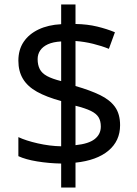

<svg xmlns="http://www.w3.org/2000/svg" viewBox="-20 -779 612 857"><path d="M253 -49Q198 -50 146 -58.5Q94 -67 62 -82V-167Q96 -151 149 -139Q202 -127 253 -126V-328Q187 -346 145 -369.5Q103 -393 82.5 -427Q62 -461 62 -508Q62 -557 85.5 -592Q109 -627 152 -647.5Q195 -668 253 -671V-759H317V-672Q370 -671 413.5 -660.5Q457 -650 493 -635L466 -561Q434 -574 395.5 -583.5Q357 -593 317 -596V-395Q383 -376 427 -354.5Q471 -333 493.5 -301.5Q516 -270 516 -220Q516 -150 464 -106.5Q412 -63 317 -53V58H253ZM317 -131Q376 -137 403 -158.5Q430 -180 430 -214Q430 -239 420 -255.5Q410 -272 385.5 -284Q361 -296 317 -307ZM253 -594Q217 -592 194 -581.5Q171 -571 159.5 -554Q148 -537 148 -515Q148 -489 157.5 -470.5Q167 -452 190 -439.5Q213 -427 253 -417Z"/></svg>

Font: ukorean15
Style: Book
Weight: 400
Designer: Jelle Bosma - Monotype Design Team
Foundry: Monotype Imaging Inc.
Version: Version 2.003